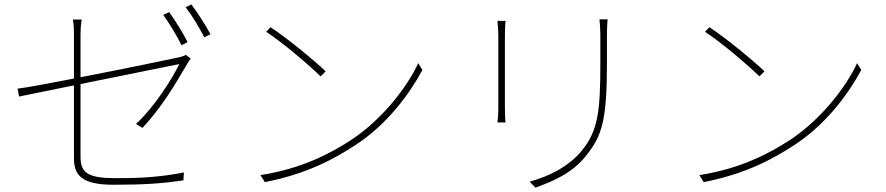

<svg xmlns="http://www.w3.org/2000/svg" viewBox="-20 -829 4040 875"><path d="M751 -774 724 -761C751 -724 788 -663 807 -623L835 -637C813 -681 776 -739 751 -774ZM852 -809 826 -796C855 -759 888 -704 911 -659L939 -673C919 -712 879 -773 852 -809ZM317 -108C317 -30 353 13 498 13C640 13 720 7 816 -7L818 -43C718 -24 637 -17 510 -17C381 -17 347 -40 347 -115V-446C555 -488 797 -537 797 -537C765 -470 684 -342 600 -264L629 -246C718 -340 784 -454 832 -536C837 -544 843 -555 849 -562L827 -579C821 -575 807 -570 792 -567C756 -559 539 -514 347 -477V-671C347 -695 348 -712 352 -740H312C317 -712 317 -697 317 -671V-471C204 -449 103 -430 60 -425L67 -389C106 -397 204 -417 317 -440Z M1213 -705 1193 -684C1269 -635 1392 -529 1441 -481L1464 -504C1412 -554 1285 -658 1213 -705ZM1167 -31 1187 1C1380 -37 1504 -105 1603 -170C1744 -263 1844 -397 1905 -510L1886 -541C1834 -429 1721 -285 1583 -193C1490 -132 1359 -61 1167 -31Z M2749 -741H2712C2714 -720 2716 -695 2716 -668V-541C2716 -320 2705 -232 2631 -142C2568 -66 2478 -25 2394 -1L2420 26C2493 0 2590 -39 2653 -122C2723 -211 2746 -277 2746 -542V-668C2746 -695 2747 -720 2749 -741ZM2284 -734H2247C2249 -719 2251 -684 2251 -667V-337C2251 -309 2249 -284 2247 -271H2284C2282 -284 2281 -311 2281 -337V-667C2281 -683 2282 -719 2284 -734Z M3213 -705 3193 -684C3269 -635 3392 -529 3441 -481L3464 -504C3412 -554 3285 -658 3213 -705ZM3167 -31 3187 1C3380 -37 3504 -105 3603 -170C3744 -263 3844 -397 3905 -510L3886 -541C3834 -429 3721 -285 3583 -193C3490 -132 3359 -61 3167 -31Z"/></svg>

Font: Source Han Sans JP ExtraLight
Style: Regular
Weight: 250
Designer: Ryoko NISHIZUKA 西塚涼子 (kana, bopomofo & ideographs); Paul D. Hunt (Latin, Greek & Cyrillic); Sandoll Communications 산돌커뮤니
Foundry: Adobe
Version: Version 2.001;hotconv 1.0.107;makeotfexe 2.5.65593